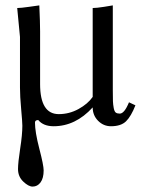

<svg xmlns="http://www.w3.org/2000/svg" viewBox="-20 -459 526 713"><path d="M101.1 233.9Q85.9 233.9 66.4 215.3Q46.9 196.8 46.9 168.9Q46.9 145 54.9 93Q63 41 63 7.8Q63 -5.4 58.6 -53.7Q54.2 -102.1 54.2 -133.8V-321.8L43.9 -429.2Q57.1 -429.2 87.6 -433.6Q118.2 -438 126 -439Q128.9 -375 128.9 -342.8V-147Q128.9 -35.2 198.2 -35.2Q237.3 -35.2 271.7 -54.2Q306.2 -73.2 324.2 -99.1V-429.2Q338.4 -429.2 366.2 -433.6Q394 -438 398.9 -439V-124Q398.9 -95.2 399.4 -83Q399.9 -70.8 402.3 -57.9Q404.8 -44.9 409.9 -41Q415 -37.1 424.8 -37.1Q441.9 -37.1 459 -79.1L482.9 -67.9Q466.8 -26.9 448 -8.5Q429.2 9.8 392.1 9.8Q364.3 9.8 344.2 -10.5Q324.2 -30.8 324.2 -60.1Q260.3 9.8 179.2 9.8Q141.1 9.8 122.1 -13.2Q109.9 -13.2 109.9 -3.9Q109.9 31.2 126 93Q142.1 154.8 142.1 173.8Q142.1 202.6 130.6 218.3Q119.1 233.9 101.1 233.9Z"/></svg>

Font: Biolilbert
Style: Regular
Weight: 400
Designer: Philipp H. Poll
Foundry: Philipp H. Poll
Version: Version 1.1.0